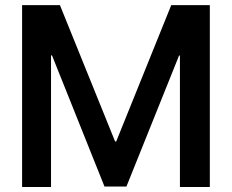

<svg xmlns="http://www.w3.org/2000/svg" viewBox="-20 -748 927 768"><path d="M68.4 -727.5H219.7L440.4 -182.1H444.8L665 -727.5H819.3V0H699.7V-525.9H696.3L485.8 -2H397.9L188 -526.4H184.1V0H68.4Z"/></svg>

Font: Inter Cardless Tabular Medium
Style: Regular
Weight: 500
Designer: Rasmus Andersson
Foundry: rsms
Version: Version 4.000;git-4fc901f